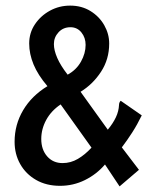

<svg xmlns="http://www.w3.org/2000/svg" viewBox="-20 -651 540 684"><path d="M406 13 354 -65Q324 -30 282.5 -9.5Q241 11 194 11Q145 11 108.5 -10Q72 -31 52 -66.5Q32 -102 32 -146Q32 -207 62.5 -258.5Q93 -310 149 -344Q115 -384 99.5 -421.5Q84 -459 84 -496Q84 -534 104.5 -564.5Q125 -595 158 -613Q191 -631 230 -631Q271 -631 302.5 -611.5Q334 -592 351.5 -561Q369 -530 369 -496Q369 -440 340 -395.5Q311 -351 267 -324L364 -189Q383 -212 393 -233.5Q403 -255 404 -277Q404 -286 410 -292L485 -240Q469 -207 451 -179Q433 -151 414 -126L475 -46ZM221 -385Q252 -402 268.5 -431.5Q285 -461 285 -491Q285 -517 270 -535.5Q255 -554 231 -554Q205 -554 188.5 -536Q172 -518 172 -494Q172 -472 184 -444.5Q196 -417 221 -385ZM203 -70Q232 -70 257.5 -85Q283 -100 306 -125L196 -279Q162 -256 144.5 -223.5Q127 -191 127 -156Q127 -118 148 -94Q169 -70 203 -70Z"/></svg>

Font: Inconsolata SemiBold
Style: Regular
Weight: 600
Monospace: yes
Designer: Raph Levien, Cyreal, Brenton Simpson
Foundry: Raph Levien, Cyreal, Google
Version: Version 3.100; ttfautohint (v1.8.4.7-5d5b)